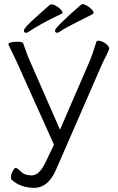

<svg xmlns="http://www.w3.org/2000/svg" viewBox="-20 -903 569 925"><path d="M245 -756Q245 -771 371 -881H372Q373 -883 379.5 -883Q386 -883 399 -875.5Q412 -868 421.5 -858Q431 -848 431 -842.5Q431 -837 427 -836V-835Q304 -774 282.5 -759.5Q261 -745 256 -745Q245 -745 245 -756ZM277 -837Q170 -786 115 -748Q111 -745 106 -745Q95 -745 95 -756.5Q95 -768 155.5 -822.5Q216 -877 219.5 -879.5Q223 -882 230 -882Q237 -882 249.5 -875Q262 -868 271.5 -858.5Q281 -849 281 -843.5Q281 -838 277 -837ZM240 -206 61 -604Q38 -653 29.5 -669.5Q21 -686 20.5 -690.5Q20 -695 31.5 -698.5Q43 -702 66.5 -702Q90 -702 93 -692V-691Q98 -678 106 -654.5Q114 -631 121 -616L269 -278L411 -606Q426 -641 444 -701Q446 -707 454.5 -707Q463 -707 476 -701Q505 -686 506 -668Q505 -663 493 -637Q478 -609 469 -588L248 -81Q210 2 145 2Q80 2 36 -37Q33 -39 33 -51Q33 -63 41 -78.5Q49 -94 56 -94Q63 -94 81 -76Q99 -58 133.5 -58Q168 -58 198 -118ZM476 -701V-702Q476 -702 476 -701Z"/></svg>

Font: LXGW WenKai Light
Style: Regular
Weight: 300
Designer: LXGW / Fontworks Inc.
Foundry: LXGW / Fontworks Inc.
Version: Version 1.501; October 10, 2024